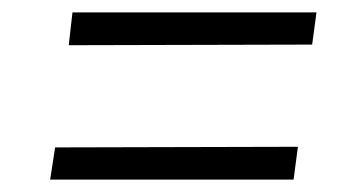

<svg xmlns="http://www.w3.org/2000/svg" viewBox="-20 -506 566 310"><path d="M491 -486H97L91 -433L484 -434ZM461 -269 69 -268 61 -216H454Z"/></svg>

Font: United Sans ExtraLight
Style: Italic
Weight: 200
Italic angle: -8°
Designer: Pablo Impallari, Rodrigo Fuenzalida (Modified by Dan O. Williams)
Version: Version 1.000;PS 001.000;hotconv 1.0.88;makeotf.lib2.5.64775